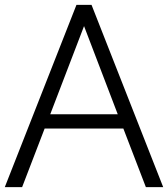

<svg xmlns="http://www.w3.org/2000/svg" viewBox="-27 -770 692 790"><path d="M-7.3 0 287.6 -750H349.6L644.5 0H573.2L480.5 -241.2H156.7L64 0ZM179.7 -299.8H457.5L318.8 -662.6Z"/></svg>

Font: Spartan MB
Style: Regular
Weight: 400
Designer: Matt Bailey, Mirko Velimirovic
Foundry: Matt Bailey
Version: Version 1.005